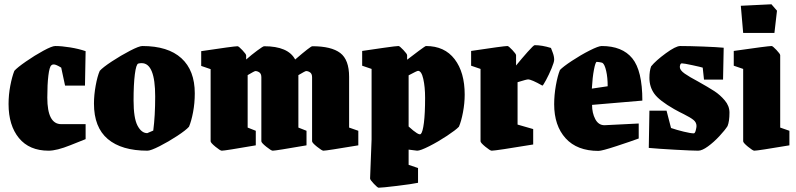

<svg xmlns="http://www.w3.org/2000/svg" viewBox="-20 -691 3718 897"><path d="M20 -205Q20 -248 28 -290Q36 -332 47 -360Q60 -375 101 -403.5Q142 -432 182.5 -454Q223 -476 238 -476Q268 -476 308 -469.5Q348 -463 380 -452L377 -291H284L266 -375Q242 -390 231 -390Q224 -390 220 -386Q211 -379 206 -338Q201 -297 201 -235Q201 -111 266 -111H380V-41Q372 -38 308.5 -12.5Q245 13 207 13Q117 13 68.5 -46Q20 -105 20 -205Z M419 -207Q419 -247 427 -291Q435 -335 446 -360Q460 -376 502.5 -404Q545 -432 587.5 -454Q630 -476 645 -476Q765 -476 827.5 -419Q890 -362 890 -255Q890 -209 882 -167Q874 -125 863 -99Q849 -83 808 -56Q767 -29 725.5 -8Q684 13 669 13Q548 13 483.5 -41.5Q419 -96 419 -207ZM696 -81Q705 -149 705 -240Q705 -396 642 -396Q632 -396 626 -394Q616 -391 610 -344Q604 -297 604 -222Q604 -139 622.5 -104Q641 -69 668 -69Z M964 -31V-368L920 -383V-452Q1073 -475 1090 -475Q1095 -475 1112.5 -456.5Q1130 -438 1130 -432V-413Q1155 -435 1182 -455Q1209 -475 1214 -475Q1326 -475 1359 -413Q1431 -475 1439 -475Q1528 -475 1569.5 -443.5Q1611 -412 1611 -332V-95L1654 -80V-12Q1505 13 1491 13Q1484 13 1461 -5.5Q1438 -24 1438 -31V-330Q1438 -346 1429 -352.5Q1420 -359 1410 -359Q1406 -359 1374 -340V-95L1412 -80V-12Q1268 13 1254 13Q1247 13 1224 -5.5Q1201 -24 1201 -31V-330Q1201 -346 1192 -352.5Q1183 -359 1173 -359Q1169 -359 1137 -340V-95L1175 -80V-12Q1031 13 1016 13Q1009 13 986.5 -5.5Q964 -24 964 -31Z M1709 143 1716 -39V-369L1672 -384V-453Q1712 -459 1771.5 -467.5Q1831 -476 1842 -476Q1847 -476 1864.5 -457.5Q1882 -439 1882 -433V-412Q1905 -430 1936 -453Q1967 -476 1970 -476Q2057 -476 2104 -414.5Q2151 -353 2151 -249Q2151 -209 2143 -166.5Q2135 -124 2124 -99Q2110 -84 2068.5 -56.5Q2027 -29 1985.5 -8Q1944 13 1929 13L1889 8V79L1933 94V163Q1905 169 1834.5 177.5Q1764 186 1749 186Q1744 186 1726.5 167.5Q1709 149 1709 143ZM1966 -234Q1966 -285 1957.5 -322.5Q1949 -360 1933 -360Q1928 -360 1889 -339V-100Q1937 -56 1946 -65Q1955 -74 1960.5 -117.5Q1966 -161 1966 -234Z M2225 -31V-369L2181 -384V-453Q2334 -476 2351 -476Q2356 -476 2373.5 -457.5Q2391 -439 2391 -433V-385Q2417 -417 2445 -448.5Q2473 -480 2478 -480Q2512 -480 2554 -467Q2555 -464 2562 -446Q2569 -428 2569 -412Q2569 -401 2557 -372Q2545 -343 2531 -317Q2517 -291 2514 -291Q2463 -320 2447 -320Q2440 -320 2398 -307V-109L2471 -88V-16Q2296 13 2277 13Q2270 13 2247.5 -5.5Q2225 -24 2225 -31Z M2569 -204Q2569 -247 2577 -292Q2585 -337 2596 -364Q2610 -379 2651.5 -406.5Q2693 -434 2734.5 -455Q2776 -476 2791 -476Q2887 -476 2934 -418.5Q2981 -361 2981 -221L2746 -201Q2746 -163 2761 -134.5Q2776 -106 2804 -106L2964 -114V-44Q2929 -31 2860.5 -8.5Q2792 14 2776 14Q2676 14 2622.5 -45Q2569 -104 2569 -204ZM2819 -288Q2819 -329 2812 -359.5Q2805 -390 2795 -397Q2791 -399 2781.5 -400.5Q2772 -402 2768 -402Q2762 -402 2755 -366Q2748 -330 2745 -277Z M3011 0 3014 -174H3094L3115 -93Q3141 -84 3174 -76Q3207 -68 3221 -68Q3227 -68 3230.5 -82Q3234 -96 3234 -102Q3234 -119 3220 -130.5Q3206 -142 3174 -158Q3157 -166 3130 -181Q3060 -221 3037 -253Q3014 -285 3014 -327Q3014 -360 3022 -381Q3044 -408 3090.5 -442Q3137 -476 3158 -476Q3200 -476 3265.5 -473.5Q3331 -471 3361 -468L3358 -319H3269L3263 -375Q3254 -378 3214.5 -386.5Q3175 -395 3166 -395Q3160 -395 3158 -388.5Q3156 -382 3156 -378Q3156 -363 3179 -347Q3202 -331 3240 -311Q3290 -283 3317 -265.5Q3344 -248 3366 -222Q3388 -196 3388 -165Q3388 -124 3379 -102Q3367 -83 3341 -55Q3315 -27 3287.5 -7Q3260 13 3242 13Q3215 13 3134 8.5Q3053 4 3011 0Z M3452 -31V-369L3408 -384V-453Q3568 -476 3585 -476Q3590 -476 3607.5 -457.5Q3625 -439 3625 -433V-95L3668 -80V-12Q3520 13 3504 13Q3497 13 3474.5 -5.5Q3452 -24 3452 -31ZM3441 -664 3584 -671 3610 -641 3598 -537H3452Z"/></svg>

Font: Grenze Black
Style: Regular
Weight: 900
Designer: Renata Polastri
Foundry: Omnibus-Type
Version: Version 1.002; ttfautohint (v1.8)